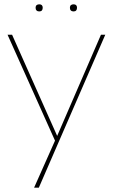

<svg xmlns="http://www.w3.org/2000/svg" viewBox="-20 -661 526 890"><path d="M162 -641Q154 -641 149.5 -637Q145 -633 145 -625Q145 -617 149.5 -612.5Q154 -608 162 -608Q170 -608 174 -612.5Q178 -617 178 -625Q178 -633 174 -637Q170 -641 162 -641ZM321 -641Q313 -641 308.5 -637Q304 -633 304 -625Q304 -617 308.5 -612.5Q313 -608 321 -608Q329 -608 333 -612.5Q337 -617 337 -625Q337 -633 333 -637Q329 -641 321 -641ZM138 209H160L468 -500H448L245 -31L36 -500H15L235 -9Z"/></svg>

Font: Advent Pro Thin
Style: Regular
Weight: 250
Version: Version 3.000